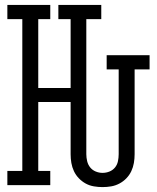

<svg xmlns="http://www.w3.org/2000/svg" viewBox="-20 -755 640 783"><path d="M398 8Q381 8 363 5Q345 2 329.5 -6.5Q314 -15 301.5 -28Q289 -41 281.5 -57Q274 -73 271 -90.5Q268 -108 268 -126V-339H136V-58H185V0H10V-58H71V-677H10V-735H185V-677H136V-396H268V-677H218V-735H393V-677H332V-126Q332 -112 335.5 -97.5Q339 -83 348 -72Q357 -61 370.5 -55.5Q384 -50 398 -50Q413 -50 426.5 -55.5Q440 -61 449 -72Q458 -83 461 -97.5Q464 -112 464 -126V-472H415V-530H590V-472H529V-126Q529 -108 526 -90.5Q523 -73 515.5 -57Q508 -41 495.5 -28Q483 -15 467 -6.5Q451 2 433.5 5Q416 8 398 8Z"/></svg>

Font: Iosevka Curly Slab LtEx
Style: Regular
Weight: 300
Width: 7
Monospace: yes
Designer: Belleve Invis
Foundry: Belleve Invis
Version: Version 11.1.0; ttfautohint (v1.8.3)